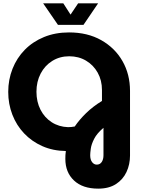

<svg xmlns="http://www.w3.org/2000/svg" viewBox="-20 -905 840 1143"><path d="M565 218Q472 218 420.5 169.5Q369 121 369 41Q369 30 369.5 18.5Q370 7 372 -6Q295 -7 232 -35Q169 -63 123.5 -111Q78 -159 53.5 -222.5Q29 -286 29 -358Q29 -431 54.5 -495.5Q80 -560 127.5 -608.5Q175 -657 242 -684.5Q309 -712 391 -712Q501 -712 582.5 -666Q664 -620 709 -541.5Q754 -463 754 -364V21Q754 74 733 119Q712 164 670 191Q628 218 565 218ZM385 -148Q405 -148 425 -152Q452 -192 492.5 -231.5Q533 -271 587 -304V-369Q587 -427 561.5 -472.5Q536 -518 492 -544Q448 -570 392 -570Q336 -570 291.5 -542.5Q247 -515 222 -467Q197 -419 197 -359Q197 -299 221 -252Q245 -205 287.5 -177.5Q330 -150 385 -148ZM556 75Q575 75 585.5 59.5Q596 44 596 19V-144Q557 -111 540.5 -78.5Q524 -46 520.5 -20Q517 6 517 19Q517 46 528.5 60.5Q540 75 556 75ZM325 -757 237 -885H357L400 -818L445 -885H564L477 -757Z"/></svg>

Font: MuseoModerno
Style: Bold
Weight: 700
Designer: Pablo Cosgaya, Héctor Gatti, Marcela Romero, and the Authors of The MuseoModerno Project.
Foundry: Omnibus-Type Team
Version: Version 1.001